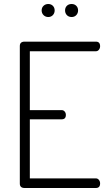

<svg xmlns="http://www.w3.org/2000/svg" viewBox="-20 -939 543 959"><path d="M79 -22V-709Q79 -731 103 -731H459Q480 -731 480 -708Q480 -698 474 -690.5Q468 -683 459 -683H129V-389H288Q297 -389 303 -382Q309 -375 309 -365Q309 -343 288 -343H129V-48H459Q468 -48 474 -40.5Q480 -33 480 -23Q480 0 459 0H103Q79 0 79 -22ZM197.5 -863.5Q188 -873 188 -887Q188 -901 197.5 -910Q207 -919 221 -919Q235 -919 244 -910Q253 -901 253 -887Q253 -873 244 -863.5Q235 -854 221 -854Q207 -854 197.5 -863.5ZM338 -919Q352 -919 361 -910Q370 -901 370 -887Q370 -873 361 -863.5Q352 -854 338 -854Q323 -854 314 -863.5Q305 -873 305 -887Q305 -901 314 -910Q323 -919 338 -919Z"/></svg>

Font: Terminal Dosis
Style: Light
Weight: 300
Designer: EdgarTolentino, PabloImpallari, IginoMarini
Foundry: EdgarTolentino, PabloImpallari, IginoMarini
Version: Version 1.006